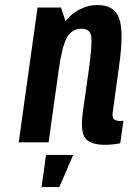

<svg xmlns="http://www.w3.org/2000/svg" viewBox="-20 -573 517 773"><path d="M308.1 -457.1Q343.9 -457.1 347.6 -424.6Q351.4 -392.1 337.3 -290.4L314.1 -126.3Q302.7 -47.9 321.9 -18.9Q341.1 10 402.1 10Q416.3 10 430.9 8.6Q445.6 7.3 464.1 3.9L476.9 -87.1Q465.4 -85.9 464.1 -85.9Q444.1 -85.9 437.5 -95Q430.9 -104.1 434.3 -124.1L459.1 -304.9Q479.3 -445.7 459.6 -499.2Q439.9 -552.7 373.6 -552.7Q346 -552.7 324.1 -544.9Q302.3 -537.1 286.3 -526.8Q270.3 -516.4 259.7 -505.8Q249.1 -495.1 243.7 -488.4L225.4 -542.7H131.1L55.4 0H175.7L216.6 -292.6Q229.7 -386.6 249.5 -421.9Q269.3 -457.1 308.1 -457.1ZM147.3 180.1H218.7L274.9 50.7H165.3Z"/></svg>

Font: Secuela ExtLt
Style: Italic
Weight: 200
Italic angle: -8°
Designer: Fernando Haro
Foundry: deFharo
Version: Version 1.704